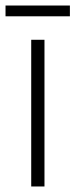

<svg xmlns="http://www.w3.org/2000/svg" viewBox="-39 -675 273 695"><path d="M214 -655H-19V-616H214ZM122 0V-531H74V0Z"/></svg>

Font: Noto Sans Armenian Condensed ExtraLight
Style: Regular
Weight: 200
Width: 3
Designer: Monotype Design Team
Foundry: Monotype Imaging Inc.
Version: Version 2.008